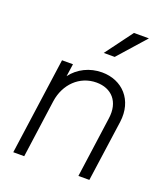

<svg xmlns="http://www.w3.org/2000/svg" viewBox="-143 -890 859 989"><g transform="rotate(20 286.0 -395.0)"><path d="M46 0H106L150 -318C164 -414 234 -484 327 -484C409 -484 463 -428 449 -332L403 0H463L510 -335C527 -460 447 -543 336 -543C269 -543 208 -513 170 -462L180 -531H120ZM309 -640H369L502 -790H420Z"/></g></svg>

Font: Mluvka Light
Style: Italic
Weight: 300
Italic angle: -8°
Designer: Modified by Jiří Krblich, Original typeface by Gumpita Rahayu
Foundry: Gumpita Rahayu & Jiří Krblich
Version: Version 2.000;Glyphs 3.1.1 (3134)